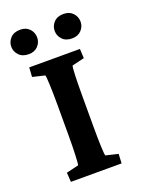

<svg xmlns="http://www.w3.org/2000/svg" viewBox="-126 -665 548 725"><g transform="rotate(-20 148.0 -302.5)"><path d="M31.2 0 28.8 -37.6 78.1 -49.3Q80.1 -54.7 81.5 -88.1Q83 -121.6 83 -169.4V-289.6Q83 -338.9 81.5 -372.6Q80.1 -406.2 78.1 -410.6L28.8 -422.4L31.2 -460H234.9L236.8 -422.4L187.5 -410.6Q185.1 -405.3 183.8 -372.1Q182.6 -338.9 182.6 -289.6V-169.4Q182.6 -122.1 183.8 -88.6Q185.1 -55.2 187.5 -49.3L236.8 -37.6L234.9 0ZM47.4 -507.3Q22 -507.3 8.1 -522Q-5.9 -536.6 -5.9 -556.2Q-5.9 -576.2 8.1 -590.8Q22 -605.5 47.4 -605.5Q70.8 -605.5 84.5 -590.8Q98.1 -576.2 98.1 -556.2Q98.1 -536.6 84.5 -522Q70.8 -507.3 47.4 -507.3ZM221.2 -507.3Q196.3 -507.3 182.4 -522Q168.5 -536.6 168.5 -556.2Q168.5 -576.2 182.4 -590.8Q196.3 -605.5 221.2 -605.5Q245.1 -605.5 258.8 -590.8Q272.5 -576.2 272.5 -556.2Q272.5 -536.6 258.8 -522Q245.1 -507.3 221.2 -507.3Z"/></g></svg>

Font: Lateef SemiBold
Style: Regular
Weight: 600
Designer: SIL International
Foundry: SIL International
Version: Version 4.200